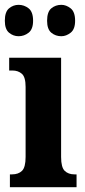

<svg xmlns="http://www.w3.org/2000/svg" viewBox="-30 -775 353 795"><path d="M11 0H287V-53H278Q253 -53 238 -67.5Q223 -82 223 -125V-536H8V-483H22Q45 -483 60.5 -469.5Q76 -456 76 -415V-125Q76 -82 61 -67.5Q46 -53 20 -53H11ZM224 -625Q244 -625 262.5 -639.5Q281 -654 281 -689Q281 -726 262.5 -740.5Q244 -755 224 -755Q200 -755 182.5 -740.5Q165 -726 165 -689Q165 -654 182.5 -639.5Q200 -625 224 -625ZM47 -625Q70 -625 88.5 -639.5Q107 -654 107 -689Q107 -726 88.5 -740.5Q70 -755 47 -755Q25 -755 7.5 -740.5Q-10 -726 -10 -689Q-10 -654 7.5 -639.5Q25 -625 47 -625Z"/></svg>

Font: Noto Serif ExtraCondensed Extra
Style: Regular
Weight: 800
Width: 3
Designer: Monotype Design Team
Foundry: Monotype Imaging Inc.
Version: Version 1.002